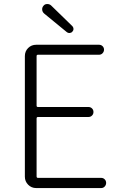

<svg xmlns="http://www.w3.org/2000/svg" viewBox="-20 -956 612 976"><path d="M164.1 0Q139.6 0 123 -17.1Q106.4 -34.2 106.4 -57.6V-670.9Q106.4 -695.3 123 -711.9Q139.6 -728.5 164.1 -728.5H483.4Q494.1 -728.5 501.5 -721.2Q508.8 -713.9 508.8 -703.6Q508.8 -693.4 501.5 -685.5Q494.1 -677.7 483.4 -677.7H172.9Q166 -677.7 166 -670.9V-418.9Q166 -412.1 172.9 -412.1H429.7Q440.4 -412.1 447.8 -404.8Q455.1 -397.5 455.1 -386.7Q455.1 -376 447.8 -368.7Q440.4 -361.3 429.7 -361.3H172.9Q166 -361.3 166 -353.5V-59.6Q166 -51.8 172.9 -51.8H494.1Q504.9 -51.8 512.2 -44.4Q519.5 -37.1 519.5 -26.4Q519.5 -15.6 512.2 -7.8Q504.9 0 494.1 0ZM347.7 -794.9Q342.8 -789.1 334 -788.1Q333 -788.1 332 -788.1Q325.2 -788.1 319.3 -793L205.1 -886.7Q194.3 -895.5 194.3 -909.2Q194.3 -918.9 201.2 -926.8Q208 -935.5 219.7 -935.5Q220.7 -935.5 220.7 -935.5Q231.4 -935.5 239.3 -928.7L346.7 -824.2Q353.5 -817.4 353.5 -808.6Q353.5 -800.8 347.7 -794.9Z"/></svg>

Font: Gen Jyuu Gothic Light
Style: Regular
Weight: 200
Designer: [Source Han Sans]
Ryoko NISHIZUKA  (kana & ideographs); Paul D. Hunt (Latin, Greek & Cyrillic); Wenlong ZHANG  (bopomofo
Version: Version 1.002.20150607